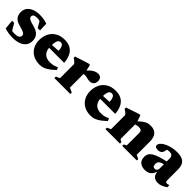

<svg xmlns="http://www.w3.org/2000/svg" viewBox="257 -1521 2591 2591"><g transform="rotate(45 1552.0 -226.0)"><path d="M240.5 -465.5Q288 -465.5 320.8 -459.5Q353.5 -453.5 388 -441L393 -317.5H348L279 -436.5L327.5 -390.5Q307.5 -400.5 286.2 -405.5Q265 -410.5 248 -410.5Q210 -410.5 191.8 -399.5Q173.5 -388.5 173.5 -367.5Q173.5 -353.5 180.5 -342.8Q187.5 -332 211 -321.5Q234.5 -311 284.5 -298Q322 -288.5 348.2 -274.5Q374.5 -260.5 391 -242Q407.5 -223.5 415.2 -200Q423 -176.5 423 -148Q423 -93.5 395 -57.5Q367 -21.5 317.2 -3.2Q267.5 15 201.5 15Q158 15 117.5 8.8Q77 2.5 46 -9.5L33.5 -143.5H73.5L152.5 -11.5L76.5 -58Q93 -52.5 110.8 -49Q128.5 -45.5 146.2 -44Q164 -42.5 180 -42.5Q224.5 -42.5 248.5 -55.8Q272.5 -69 272.5 -97.5Q272.5 -109 267.8 -118.2Q263 -127.5 250.5 -135Q238 -142.5 215.2 -150.5Q192.5 -158.5 156.5 -168Q108.5 -180 81.8 -201Q55 -222 44.2 -250Q33.5 -278 33.5 -310Q33.5 -361 61.5 -395.5Q89.5 -430 136.5 -447.8Q183.5 -465.5 240.5 -465.5Z M718.5 -465.5Q786 -465.5 831.5 -439.2Q877 -413 902 -362.5Q927 -312 932.5 -238.5H597V-291L841.5 -303.5L765 -271.5Q764.5 -319 758 -347.8Q751.5 -376.5 738.2 -389.8Q725 -403 704.5 -403Q687.5 -403 673.8 -392.5Q660 -382 652 -352.8Q644 -323.5 644 -266.5Q644 -212.5 661.2 -177.2Q678.5 -142 711 -124.8Q743.5 -107.5 789 -107.5Q813.5 -107.5 834 -110.2Q854.5 -113 874 -119.8Q893.5 -126.5 914.5 -138.5L931 -101Q897.5 -68 863 -41.5Q828.5 -15 791.8 0Q755 15 714.5 15Q640 15 586.5 -15Q533 -45 504.2 -97.5Q475.5 -150 475.5 -217.5Q475.5 -286.5 503 -342.8Q530.5 -399 584.8 -432.2Q639 -465.5 718.5 -465.5Z M1363 -460Q1400.5 -460 1416 -438.5Q1431.5 -417 1431.5 -388Q1431.5 -346 1407.5 -325.2Q1383.5 -304.5 1359 -304.5Q1331.5 -304.5 1314.5 -308.2Q1297.5 -312 1282.8 -315.8Q1268 -319.5 1248 -319.5Q1236 -319.5 1226.2 -317.2Q1216.5 -315 1207.5 -310Q1198.5 -305 1188 -296.5L1175.5 -327.5Q1204.5 -364 1229 -389.2Q1253.5 -414.5 1275.8 -430Q1298 -445.5 1319.5 -452.8Q1341 -460 1363 -460ZM1223.5 -356V-57L1288.5 -27.5V0H984.5V-27.5L1039 -53V-321.5Q1030.5 -334 1020.8 -343.5Q1011 -353 999.8 -361.2Q988.5 -369.5 975.5 -376.5V-403L1174.5 -465.5H1198.5Z M1692.5 -465.5Q1760 -465.5 1805.5 -439.2Q1851 -413 1876 -362.5Q1901 -312 1906.5 -238.5H1571V-291L1815.5 -303.5L1739 -271.5Q1738.5 -319 1732 -347.8Q1725.5 -376.5 1712.2 -389.8Q1699 -403 1678.5 -403Q1661.5 -403 1647.8 -392.5Q1634 -382 1626 -352.8Q1618 -323.5 1618 -266.5Q1618 -212.5 1635.2 -177.2Q1652.5 -142 1685 -124.8Q1717.5 -107.5 1763 -107.5Q1787.5 -107.5 1808 -110.2Q1828.5 -113 1848 -119.8Q1867.5 -126.5 1888.5 -138.5L1905 -101Q1871.5 -68 1837 -41.5Q1802.5 -15 1765.8 0Q1729 15 1688.5 15Q1614 15 1560.5 -15Q1507 -45 1478.2 -97.5Q1449.5 -150 1449.5 -217.5Q1449.5 -286.5 1477 -342.8Q1504.5 -399 1558.8 -432.2Q1613 -465.5 1692.5 -465.5Z M2197.5 -356V-48L2236 -27.5V0H1958.5V-27.5L2013 -53V-321.5Q2000.5 -339.5 1985.2 -352Q1970 -364.5 1949 -376.5V-403L2136.5 -465.5H2160.5ZM2279 -27.5 2317.5 -48V-285.5Q2317.5 -305 2311.8 -316.5Q2306 -328 2293 -333.2Q2280 -338.5 2259 -338.5Q2235.5 -338.5 2215 -333.5Q2194.5 -328.5 2177.5 -319.5L2158.5 -348Q2197 -387.5 2225.2 -411Q2253.5 -434.5 2275.5 -446.2Q2297.5 -458 2317.5 -461.8Q2337.5 -465.5 2359.5 -465.5Q2432 -465.5 2467 -424.2Q2502 -383 2502 -300.5V-53L2557.5 -27.5V0H2279Z M2869.5 -279.5V-226Q2836.5 -219.5 2816 -211.2Q2795.5 -203 2784.8 -193.2Q2774 -183.5 2770.2 -172Q2766.5 -160.5 2766.5 -147Q2766.5 -116.5 2776.8 -104Q2787 -91.5 2808 -91.5Q2821 -91.5 2831 -98Q2841 -104.5 2846.5 -115.8Q2852 -127 2852 -140.5V-335.5Q2852 -364 2836.2 -380Q2820.5 -396 2787.5 -396Q2771 -396 2757.2 -394.2Q2743.5 -392.5 2733.5 -389L2748.5 -430Q2744 -396 2739.8 -376Q2735.5 -356 2731 -344.5Q2726.5 -333 2720.5 -325.5Q2712.5 -313.5 2695.8 -306.5Q2679 -299.5 2656.5 -299.5Q2629 -299.5 2614.8 -309Q2600.5 -318.5 2600.5 -336Q2600.5 -360 2621.8 -383Q2643 -406 2680 -424.5Q2717 -443 2764.2 -454.2Q2811.5 -465.5 2863 -465.5Q2931.5 -465.5 2969.2 -445.2Q3007 -425 3021.8 -389.8Q3036.5 -354.5 3036.5 -309V-99.5Q3036.5 -88 3039.5 -80.5Q3042.5 -73 3048.8 -69.8Q3055 -66.5 3064.5 -66.5Q3073 -66.5 3082.8 -68.8Q3092.5 -71 3104 -77.5V-35.5Q3074.5 -14.5 3039.8 0.2Q3005 15 2973 15Q2933 15 2908.5 0.5Q2884 -14 2872.5 -40.8Q2861 -67.5 2859 -103.5L2865.5 -105Q2853.5 -62 2833.8 -35.5Q2814 -9 2786.8 3Q2759.5 15 2724.5 15Q2664.5 15 2628.5 -15Q2592.5 -45 2592.5 -108Q2592.5 -137 2604 -160.5Q2615.5 -184 2645.2 -204.8Q2675 -225.5 2729.5 -243.8Q2784 -262 2869.5 -279.5Z"/></g></svg>

Font: Newsreader 16pt 16pt ExtraBold
Style: Regular
Weight: 800
Version: Version 1.003